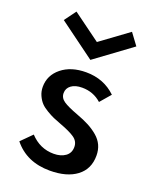

<svg xmlns="http://www.w3.org/2000/svg" viewBox="-140 -811 721 904"><g transform="rotate(20 220.5 -358.5)"><path d="M40 -66.4 93.2 -119.5Q142.3 -66.4 211.4 -66.4Q246.8 -66.4 269.8 -82.7Q292.7 -99.1 292.7 -129.5Q292.7 -157.3 269.1 -174.1Q245.5 -190.9 193.6 -210Q170.5 -218.6 155.7 -225Q140.9 -231.4 119.8 -243.9Q98.6 -256.4 86.4 -269.3Q74.1 -282.3 65 -302.3Q55.9 -322.3 55.9 -345.5Q55.9 -403.6 103 -441.6Q150 -479.5 225.5 -479.5Q314.1 -479.5 374.5 -421.4L329.1 -368.6Q288.6 -405 232.3 -405Q197.7 -405 178 -390.2Q158.2 -375.5 158.2 -351.4Q158.2 -327.3 180 -312.3Q201.8 -297.3 253.6 -278.2Q289.5 -265 315.2 -251.4Q340.9 -237.7 362 -219.8Q383.2 -201.8 393.9 -178.6Q404.5 -155.5 404.5 -126.8Q404.5 -59.5 355.5 -22.5Q306.4 14.5 221.4 14.5Q105 14.5 40 -66.4ZM223.2 -540.9 41.4 -674.5 84.1 -732.3 223.2 -630.5 362.3 -732.3 405 -674.5Z"/></g></svg>

Font: Spartan MB SemBd
Style: Regular
Weight: 600
Designer: Matt Bailey, Mirko Velimirovic
Foundry: Matt Bailey
Version: Version 1.005